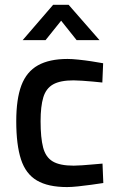

<svg xmlns="http://www.w3.org/2000/svg" viewBox="-20 -751 480 782"><path d="M253.1 10.9Q175.7 10.9 130.3 -15.9Q84.8 -42.6 65.5 -101.8Q46.2 -161 46.2 -257.2Q46.2 -347.7 67.1 -403.3Q88.1 -458.9 134.5 -484.9Q181 -510.9 255 -510.9Q273.4 -510.9 299.6 -508.1Q325.8 -505.4 352.8 -501.3Q379.9 -497.2 400.1 -493.4L396.8 -414.9Q379.8 -416.9 357.8 -418.8Q335.8 -420.7 314.6 -422.2Q293.4 -423.7 279.4 -423.7Q225.5 -423.7 196.5 -407.4Q167.5 -391.1 156.4 -354.6Q145.3 -318 145.3 -257.2Q145.3 -190.1 155.6 -150.4Q165.9 -110.8 194.7 -93.6Q223.5 -76.3 280.1 -76.3Q294.1 -76.3 314.9 -77.8Q335.8 -79.3 358.2 -81.3Q380.5 -83.3 397.5 -84.7L400.8 -5.6Q379.7 -2.4 352 1.5Q324.3 5.4 297.9 8.1Q271.5 10.9 253.1 10.9ZM72.3 -587.5 196.4 -731.4H259.5L385.3 -587.5H292.1L229 -666.7L165.5 -587.5Z"/></svg>

Font: Titillium Web SemiBold
Style: Regular
Weight: 600
Designer: Mohamed Gaber, Accademia di Belle Arti di Urbino
Foundry: Kief Type Foundry, Accademia di Belle Arti di Urbino
Version: Version 3.000; ttfautohint (v1.8.4)